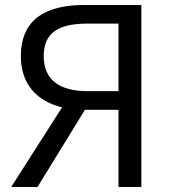

<svg xmlns="http://www.w3.org/2000/svg" viewBox="-20 -753 689 773"><path d="M457 -386H333C219 -386 156 -432 156 -527C156 -624 219 -658 333 -658H457ZM320 -733C171 -733 64 -680 64 -527C64 -410 133 -344 230 -321L25 0H131L322 -311H457V0H549V-733Z"/></svg>

Font: Squished Noto Sans CJK JP Regular
Style: Regular
Weight: 400
Designer: Ryoko NISHIZUKA (kana & ideographs); Paul D. Hunt (Latin, Greek & Cyrillic); Wenlong ZHANG (bopomofo); Sandoll Communica
Foundry: Adobe Systems Incorporated
Version: Version 1.004;PS 1.004;hotconv 1.0.82;makeotf.lib2.5.63406